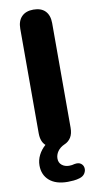

<svg xmlns="http://www.w3.org/2000/svg" viewBox="-100 -757 503 996"><g transform="rotate(-10 151.5 -258.5)"><path d="M173 197Q111 197 77 167.5Q43 138 43 88Q43 60 56 34Q69 8 92 -12Q68 -33 68 -78V-628Q68 -669 90 -691.5Q112 -714 152 -714Q193 -714 214.5 -691.5Q236 -669 236 -628V-77Q236 -46 224 -26.5Q212 -7 191 2Q166 13 153.5 31Q141 49 141 69Q141 91 156.5 103.5Q172 116 195 116Q210 116 223 112Q245 108 257 117Q269 126 271 140.5Q273 155 264.5 169Q256 183 237 189Q221 194 204 195.5Q187 197 173 197Z"/></g></svg>

Font: Chiron GoRound TC EB
Style: Regular
Weight: 700
Designer: Ryoko NISHIZUKA 西塚涼子 (kana, bopomofo & ideographs); Paul D. Hunt (Latin, Greek & Cyrillic); Sandoll Communications 산돌커뮤니
Foundry: Adobe
Version: Version 1.000;hotconv 1.1.1;makeotfexe 2.6.0